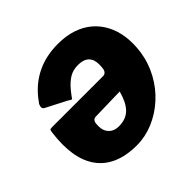

<svg xmlns="http://www.w3.org/2000/svg" viewBox="-184 -944 1146 1146"><g transform="rotate(-45 389.0 -371.0)"><path d="M534 -458Q536 -474 536 -491Q536 -508 532 -523.5Q528 -539 517.5 -551.5Q507 -564 488.5 -571Q470 -578 442 -578Q422 -578 404.5 -573.5Q387 -569 371 -559.5Q355 -550 339 -535.5Q323 -521 307.5 -502Q292 -483 275 -459Q271 -458 266 -461Q261 -464 250 -471L120 -538Q102 -548 115 -577Q139 -612 166.5 -640Q194 -668 225.5 -689Q257 -710 292 -724Q327 -738 366 -745Q405 -752 448 -752Q516 -752 570.5 -734Q625 -716 665 -682Q705 -648 730 -600.5Q755 -553 763 -494.5Q771 -436 762 -369Q750 -288 712 -218.5Q674 -149 617.5 -98Q561 -47 493 -18.5Q425 10 354 10Q265 10 201.5 -17.5Q138 -45 99.5 -98.5Q61 -152 49 -228.5Q37 -305 50 -403Q52 -416 54 -420.5Q56 -425 72 -425H505Q515 -425 523.5 -433.5Q532 -442 534 -458ZM303 -285Q277 -285 273 -256Q270 -233 273.5 -213Q277 -193 288 -178Q299 -163 316.5 -154.5Q334 -146 358 -146Q390 -146 414 -155.5Q438 -165 455.5 -183.5Q473 -202 486 -229Q499 -256 508 -290Z"/></g></svg>

Font: Libre Franklin Black
Style: Italic
Weight: 900
Italic angle: -8°
Designer: Pablo Impallari, Rodrigo Fuenzalida, Nhung Nguyen
Foundry: Impallari Type
Version: Version 3.000